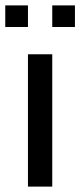

<svg xmlns="http://www.w3.org/2000/svg" viewBox="-44 -691 298 711"><path d="M59.5 0V-490H149.5V0ZM149.5 -591V-671H233.5V-591ZM-24.5 -591V-671H59.5V-591Z"/></svg>

Font: Cabin
Style: Regular
Weight: 400
Width: 4
Designer: Pablo Impallari
Foundry: Pablo Impallari. http://www.impallari.com Igino Marini. http://www.ikern.com
Version: Version 3.001